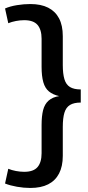

<svg xmlns="http://www.w3.org/2000/svg" viewBox="-20 -825 436 951"><path d="M130 -805Q183 -805 218.5 -787Q254 -769 272.5 -734Q291 -699 291 -646V-503Q291 -460 299 -433Q307 -406 326.5 -394Q346 -382 380 -382V-317Q346 -317 326.5 -305Q307 -293 299 -266.5Q291 -240 291 -196V-53Q291 -1 272.5 34.5Q254 70 218.5 88Q183 106 130 106Q98 106 64 100Q30 94 5 84L21 11Q38 18 59 22Q80 26 100 26Q146 26 166 2.5Q186 -21 186 -66V-205Q186 -250 193.5 -279.5Q201 -309 220.5 -326.5Q240 -344 273 -349Q242 -356 222.5 -372Q203 -388 194.5 -418Q186 -448 186 -494V-633Q186 -678 166 -701.5Q146 -725 100 -725Q80 -725 59 -721Q38 -717 21 -710L5 -783Q30 -794 64 -799.5Q98 -805 130 -805Z"/></svg>

Font: Pathway Extreme 8pt Thin 12pt Medium
Style: Regular
Weight: 500
Version: Version 1.001;gftools[0.9.26]